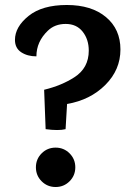

<svg xmlns="http://www.w3.org/2000/svg" viewBox="-20 -735 543 770"><path d="M147 -120Q170 -143 203 -143Q236 -143 259 -120Q282 -97 282 -64Q282 -31 259 -8Q236 15 203 15Q170 15 147 -8Q124 -31 124 -64Q124 -97 147 -120ZM249 -318 243 -217Q215 -210 163 -217L157 -375Q227 -392 278 -425Q336 -462 336 -532Q336 -577 311.5 -608Q287 -639 243.5 -639Q200 -639 172 -612Q126 -568 126 -509Q90 -509 65 -525.5Q40 -542 40 -575Q40 -627 94.5 -671Q149 -715 248 -715Q347 -715 405 -666.5Q463 -618 463 -536.5Q463 -455 402.5 -394.5Q342 -334 249 -318Z"/></svg>

Font: Karma
Style: Bold
Weight: 700
Designer: Joana Correia
Foundry: Indian Type Foundry
Version: Version 1.202;PS 1.0;hotconv 1.0.78;makeotf.lib2.5.61930; tt